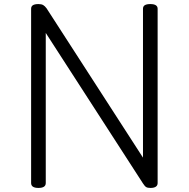

<svg xmlns="http://www.w3.org/2000/svg" viewBox="-20 -910 928 944"><path d="M169 14Q133 14 133 -10V-867Q133 -879 142 -884.5Q151 -890 169 -890Q184 -890 192.5 -885Q201 -880 209 -869L683 -135V-867Q683 -879 692 -884.5Q701 -890 719 -890Q755 -890 755 -867V-10Q755 2 746 8Q737 14 720 14Q706 14 699 10Q692 6 683 -8L205 -748V-10Q205 2 196 8Q187 14 169 14Z"/></svg>

Font: Playwrite GB S Light
Style: Regular
Weight: 300
Designer: Veronika Burian, José Scaglione
Foundry: TypeTogether
Version: Version 1.002